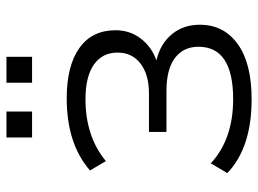

<svg xmlns="http://www.w3.org/2000/svg" viewBox="-120 -650 779 579"><g transform="rotate(-90 269.5 -360.5)"><path d="M259.8 8.8Q113.3 8.8 37.1 -64.5L66.4 -114.3Q139.6 -46.9 259.8 -46.9Q418 -46.9 418 -151.4Q418 -197.3 383.8 -222.7Q349.6 -248 285.2 -248H161.1V-300.8H277.3Q334 -300.8 367.2 -326.2Q400.4 -351.6 400.4 -395.5Q400.4 -441.4 364.3 -466.8Q328.1 -492.2 259.8 -492.2Q147.5 -492.2 73.2 -430.7L44.9 -478.5Q125 -548.8 262.7 -548.8Q360.4 -548.8 414.1 -510.7Q467.8 -472.7 467.8 -401.4Q467.8 -358.4 442.9 -325.7Q418 -293 377 -278.3Q426.8 -266.6 455.6 -231.9Q484.4 -197.3 484.4 -147.5Q484.4 -75.2 426.3 -33.2Q368.2 8.8 259.8 8.8ZM144.5 -653.3V-730.5H222.7V-653.3ZM309.6 -653.3V-730.5H387.7V-653.3Z"/></g></svg>

Font: Min Sans Light
Style: Regular
Weight: 300
Designer: Jinseong-Kim, NotoSansCJK, Nunito
Foundry: Jinseong-Kim
Version: Version 1.400;Glyphs 3.1.2 (3151)